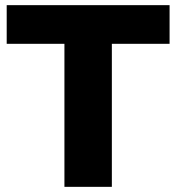

<svg xmlns="http://www.w3.org/2000/svg" viewBox="-20 -725 684 745"><path d="M230 0V-555H6V-705H638V-555H414V0Z"/></svg>

Font: Nunito Sans Black
Style: Regular
Weight: 900
Designer: Vernon Adams
Foundry: Vernon Adams
Version: Version 3.006; ttfautohint (v1.8.3)